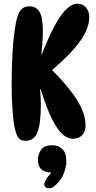

<svg xmlns="http://www.w3.org/2000/svg" viewBox="-20 -752 519 1039"><path d="M117 10Q95 10 82.5 -3.5Q70 -17 63 -46Q54 -77 48.5 -145.5Q43 -214 43 -297Q43 -386 48 -471.5Q53 -557 65 -622Q73 -671 90 -694.5Q107 -718 140 -718Q173 -718 192.5 -690Q212 -662 212 -584Q212 -534 204 -459H207Q247 -562 281 -622Q315 -682 344 -707Q373 -732 398 -732Q429 -732 446 -711Q463 -690 463 -659Q463 -599 414.5 -530.5Q366 -462 262 -373Q351 -284 397 -210.5Q443 -137 443 -72Q443 -40 424.5 -20.5Q406 -1 373 -1Q345 -1 317.5 -26Q290 -51 261 -109Q232 -167 200 -269H197Q201 -222 201 -183Q201 -85 183 -37.5Q165 10 117 10ZM302 227Q270 267 247 267Q220 267 220 245Q220 236 228 221Q236 206 258 182Q218 180 201.5 162Q185 144 185 112Q185 85 201.5 59.5Q218 34 263 34Q297 34 318 55.5Q339 77 339 120Q339 145 329.5 174.5Q320 204 302 227Z"/></svg>

Font: DynaPuff Condensed Medium
Style: Regular
Weight: 500
Width: 3
Designer: Toshi Omagari, Jennifer Daniel
Foundry: Google Fonts
Version: Version 2.000; ttfautohint (v1.8.4.7-5d5b)